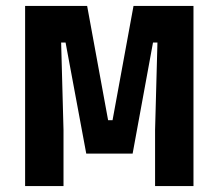

<svg xmlns="http://www.w3.org/2000/svg" viewBox="-20 -630 740 650"><path d="M65 0V-610H275L346 -223H361L432 -610H635V0H505V-190L513 -486H498L429 -110H272L202 -486H187L195 -190V0Z"/></svg>

Font: Martian Mono SemiBold
Style: Regular
Weight: 600
Monospace: yes
Designer: Roman Shamin
Foundry: Evil Martians
Version: Version 1.000; ttfautohint (v1.8.4.7-5d5b)